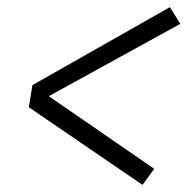

<svg xmlns="http://www.w3.org/2000/svg" viewBox="-20 -610 540 539"><path d="M380 -91 61 -309 71 -371 457 -590 486 -543 117 -340 413 -136Z"/></svg>

Font: Iosevka Light
Style: Italic
Weight: 300
Italic angle: -9°
Monospace: yes
Designer: Belleve Invis
Foundry: Belleve Invis
Version: Version 32.5.0; ttfautohint (v1.8.4)